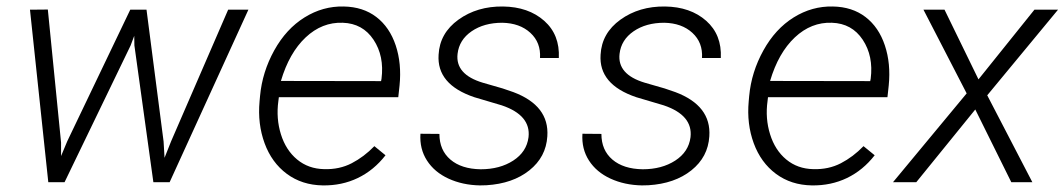

<svg xmlns="http://www.w3.org/2000/svg" viewBox="-20 -558 3260 588"><path d="M167 -121.6V-80.1L186 -125.5L378.9 -528.3H428.7L481 -124.5L483.9 -74.7L503.9 -125L678.7 -528.3H740.7L499.5 0H449.7L391.6 -418.9L391.1 -448.2L379.9 -418.5L177.7 0H127.9L71.8 -528.3L126.5 -528.8Z M968.3 9.8Q904.8 8.8 858.4 -25.6Q812 -60.1 790.3 -119.4Q768.6 -178.7 774.9 -247.6L776.4 -264.2Q783.2 -337.4 819.8 -403.6Q856.4 -469.7 912.6 -504.6Q968.8 -539.6 1032.7 -538.1Q1091.8 -537.1 1132.6 -505.9Q1173.3 -474.6 1191.9 -418.9Q1210.4 -363.3 1203.6 -295.9L1199.7 -260.3H834L832.5 -248.5Q825.2 -195.3 840.3 -146.7Q855.5 -98.1 889.9 -69.6Q924.3 -41 972.7 -40Q1019.5 -38.6 1057.1 -58.1Q1094.7 -77.6 1126.5 -110.4L1160.6 -82.5Q1125 -36.6 1075.9 -12.9Q1026.9 10.7 968.3 9.8ZM1029.8 -488.3Q966.3 -490.7 916 -443.4Q865.7 -396 840.3 -310.1L1147 -309.6L1148.4 -316.9Q1157.2 -386.2 1124 -436.3Q1090.8 -486.3 1029.8 -488.3Z M1598.6 -137.7Q1606.4 -205.1 1516.6 -235.4L1432.6 -260.3Q1316.9 -299.3 1323.2 -390.6Q1326.7 -456.5 1384 -497.8Q1441.4 -539.1 1520.5 -538.1Q1598.1 -537.1 1646.5 -494.4Q1694.8 -451.7 1691.4 -380.4H1633.8Q1636.7 -427.7 1604.2 -457.5Q1571.8 -487.3 1518.1 -488.3Q1462.4 -488.3 1424.3 -462.2Q1386.2 -436 1381.3 -393.1Q1374 -330.1 1458.5 -304.7L1519.5 -287.1L1552.2 -275.9Q1662.6 -234.4 1656.2 -140.6Q1652.3 -77.1 1601.3 -36.4Q1550.3 4.4 1469.7 9.3L1449.7 9.8Q1396.5 8.8 1353.5 -11Q1310.5 -30.8 1287.6 -66.4Q1264.6 -102.1 1267.6 -148.4L1325.7 -147.9Q1325.7 -98.1 1359.4 -69.3Q1393.1 -40.5 1452.1 -39.6Q1510.7 -39.6 1551.8 -66.2Q1592.8 -92.8 1598.6 -137.7Z M2094.7 -137.7Q2102.5 -205.1 2012.7 -235.4L1928.7 -260.3Q1813 -299.3 1819.3 -390.6Q1822.8 -456.5 1880.1 -497.8Q1937.5 -539.1 2016.6 -538.1Q2094.2 -537.1 2142.6 -494.4Q2190.9 -451.7 2187.5 -380.4H2129.9Q2132.8 -427.7 2100.3 -457.5Q2067.9 -487.3 2014.2 -488.3Q1958.5 -488.3 1920.4 -462.2Q1882.3 -436 1877.4 -393.1Q1870.1 -330.1 1954.6 -304.7L2015.6 -287.1L2048.3 -275.9Q2158.7 -234.4 2152.3 -140.6Q2148.4 -77.1 2097.4 -36.4Q2046.4 4.4 1965.8 9.3L1945.8 9.8Q1892.6 8.8 1849.6 -11Q1806.6 -30.8 1783.7 -66.4Q1760.7 -102.1 1763.7 -148.4L1821.8 -147.9Q1821.8 -98.1 1855.5 -69.3Q1889.2 -40.5 1948.2 -39.6Q2006.8 -39.6 2047.9 -66.2Q2088.9 -92.8 2094.7 -137.7Z M2466.3 9.8Q2402.8 8.8 2356.4 -25.6Q2310.1 -60.1 2288.3 -119.4Q2266.6 -178.7 2272.9 -247.6L2274.4 -264.2Q2281.2 -337.4 2317.9 -403.6Q2354.5 -469.7 2410.6 -504.6Q2466.8 -539.6 2530.8 -538.1Q2589.8 -537.1 2630.6 -505.9Q2671.4 -474.6 2689.9 -418.9Q2708.5 -363.3 2701.7 -295.9L2697.8 -260.3H2332L2330.6 -248.5Q2323.2 -195.3 2338.4 -146.7Q2353.5 -98.1 2387.9 -69.6Q2422.4 -41 2470.7 -40Q2517.6 -38.6 2555.2 -58.1Q2592.8 -77.6 2624.5 -110.4L2658.7 -82.5Q2623 -36.6 2574 -12.9Q2524.9 10.7 2466.3 9.8ZM2527.8 -488.3Q2464.4 -490.7 2414.1 -443.4Q2363.8 -396 2338.4 -310.1L2645 -309.6L2646.5 -316.9Q2655.3 -386.2 2622.1 -436.3Q2588.9 -486.3 2527.8 -488.3Z M2976.6 -314.9 3147.9 -528.3H3220.2L3003.4 -266.1L3141.6 0H3077.1L2966.8 -222.7L2786.1 0H2714.8L2940.4 -272L2808.1 -528.3H2872.6Z"/></svg>

Font: RobotoInd Light
Style: Italic
Weight: 300
Italic angle: -12°
Designer: Google
Version: Version 2.001151; 2014